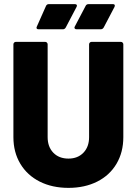

<svg xmlns="http://www.w3.org/2000/svg" viewBox="-20 -903 663 931"><path d="M312 8Q233 8 172.5 -22.5Q112 -53 78.5 -109Q45 -165 45 -238V-688Q45 -693 48.5 -696.5Q52 -700 57 -700H199Q204 -700 207.5 -696.5Q211 -693 211 -688V-238Q211 -191 238.5 -162.5Q266 -134 312 -134Q357 -134 384.5 -162.5Q412 -191 412 -238V-688Q412 -693 415.5 -696.5Q419 -700 424 -700H566Q571 -700 574.5 -696.5Q578 -693 578 -688V-238Q578 -165 545 -109Q512 -53 451.5 -22.5Q391 8 312 8ZM168 -761Q161 -761 159 -763.5Q157 -766 157 -768Q157 -771 159 -775L203 -874Q207 -883 217 -883H342Q349 -883 351 -880.5Q353 -878 353 -876Q353 -873 351 -869L299 -770Q294 -761 285 -761ZM352 -761Q345 -761 343 -764Q341 -767 341 -769Q341 -772 343 -775L395 -874Q399 -883 410 -883H527Q534 -883 535.5 -880Q537 -877 537 -875Q537 -873 535 -869L483 -770Q478 -761 468 -761Z"/></svg>

Font: LinhAnh ExtBd
Style: Regular
Weight: 800
Designer: Jeremy Tribby
Foundry: Tribby Type
Version: Version 1.408